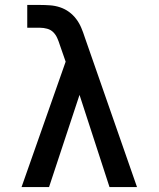

<svg xmlns="http://www.w3.org/2000/svg" viewBox="-20 -755 640 775"><path d="M67 0 245 -506 221 -575Q217 -588 211 -601.5Q205 -615 195 -625Q185 -635 170.5 -639Q156 -643 142 -643H90V-735H142Q162 -735 182.5 -733.5Q203 -732 222.5 -725.5Q242 -719 258.5 -707Q275 -695 287.5 -678.5Q300 -662 308 -643Q316 -624 322 -605L533 0H422L301 -372L178 0Z"/></svg>

Font: Iosevka Aile Semibold
Style: Regular
Weight: 600
Designer: Belleve Invis
Foundry: Belleve Invis
Version: Version 31.1.0; ttfautohint (v1.8.4)